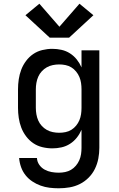

<svg xmlns="http://www.w3.org/2000/svg" viewBox="-20 -791 640 1034"><path d="M296 223Q271 223 246.5 220Q222 217 198.5 208.5Q175 200 154 186Q133 172 117.5 152.5Q102 133 93.5 109Q85 85 83 60H179Q180 80 191.5 96.5Q203 113 220.5 122.5Q238 132 257.5 135.5Q277 139 296 139Q314 139 331 135.5Q348 132 362.5 123.5Q377 115 388.5 101.5Q400 88 407 72Q414 56 416.5 39Q419 22 419 5V-92Q409 -69 393.5 -49.5Q378 -30 357 -16.5Q336 -3 311.5 2.5Q287 8 262 8Q235 8 208 1.5Q181 -5 159 -20Q137 -35 120.5 -57Q104 -79 94.5 -104Q85 -129 81 -156Q77 -183 77 -210V-310Q77 -337 81 -364Q85 -391 94.5 -416Q104 -441 120.5 -463Q137 -485 159 -500Q181 -515 208 -521.5Q235 -528 262 -528Q287 -528 311.5 -522.5Q336 -517 357 -503.5Q378 -490 393.5 -470.5Q409 -451 419 -428V-520H515V5Q515 34 509.5 63Q504 92 491 118.5Q478 145 457 166Q436 187 410 200Q384 213 355 218Q326 223 296 223ZM299 -76Q316 -76 333 -79.5Q350 -83 364.5 -92Q379 -101 390 -114.5Q401 -128 407.5 -143.5Q414 -159 416.5 -176Q419 -193 419 -210V-310Q419 -327 416.5 -344Q414 -361 407.5 -376.5Q401 -392 390 -405.5Q379 -419 364.5 -428Q350 -437 333 -440.5Q316 -444 299 -444Q282 -444 264.5 -440.5Q247 -437 232 -428.5Q217 -420 205 -407Q193 -394 186 -378Q179 -362 176 -344.5Q173 -327 173 -310V-210Q173 -193 176 -175.5Q179 -158 186 -142Q193 -126 205 -113Q217 -100 232 -91.5Q247 -83 264.5 -79.5Q282 -76 299 -76ZM248 -588 117 -709 192 -771 300 -647 408 -771 483 -709 352 -588Z"/></svg>

Font: Iosevka Custom Medium Extended
Style: Regular
Weight: 500
Width: 7
Monospace: yes
Designer: Belleve Invis
Foundry: Belleve Invis
Version: Version 11.2.4; ttfautohint (v1.8.4)